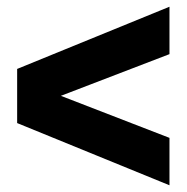

<svg xmlns="http://www.w3.org/2000/svg" viewBox="-20 -609 555 571"><path d="M484 -448 161 -324 484 -199V-58L31 -243V-404L484 -589Z"/></svg>

Font: Montserrat Extra Bold
Style: Regular
Weight: 800
Designer: Julieta Ulanovsky
Foundry: Julieta Ulanovsky
Version: Version 3.001;PS 003.001;hotconv 1.0.70;makeotf.lib2.5.58329